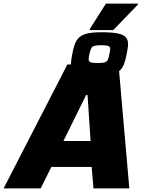

<svg xmlns="http://www.w3.org/2000/svg" viewBox="-72 -1046 786 1066"><path d="M-52 0 302 -688H586L646 0H447L437 -119H213L154 0ZM280 -263H431L414 -518H406ZM469 -625Q411 -625 379 -631.5Q347 -638 334.5 -653Q322 -668 322 -691Q322 -701 324 -715Q326 -729 329 -745Q335 -779 344 -802.5Q353 -826 369.5 -840Q386 -854 415 -860.5Q444 -867 491 -867Q549 -867 581 -860.5Q613 -854 626 -839.5Q639 -825 639 -801Q639 -789 636.5 -775.5Q634 -762 631 -745Q625 -712 616 -689Q607 -666 590.5 -652Q574 -638 545 -631.5Q516 -625 469 -625ZM469 -696Q498 -696 510 -700Q522 -704 527 -715Q532 -726 535 -745Q537 -754 538.5 -761Q540 -768 540 -774Q540 -786 529.5 -790.5Q519 -795 490 -795Q463 -795 450.5 -791Q438 -787 433.5 -776Q429 -765 424 -745Q423 -737 421.5 -730.5Q420 -724 420 -718Q420 -705 430.5 -700.5Q441 -696 469 -696ZM426 -879V-884L516 -1026H694V-1021L557 -879Z"/></svg>

Font: Saira Thin ExtraBold
Style: Italic
Weight: 800
Italic angle: -12°
Version: Version 1.101